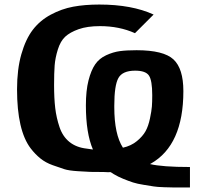

<svg xmlns="http://www.w3.org/2000/svg" viewBox="-20 -736 896 845"><path d="M55 -343Q55 -431 74 -497.5Q93 -564 124.5 -605Q156 -646 203.5 -671.5Q251 -697 302 -706.5Q353 -716 417 -716Q560 -716 656 -672L574 -590Q505 -621 420 -621Q364 -621 326 -607.5Q288 -594 267 -574.5Q246 -555 234.5 -518Q223 -481 220.5 -448Q218 -415 218 -362Q218 -304 223 -261Q228 -218 242 -176.5Q256 -135 286 -111Q316 -87 361 -82Q371 -80 389 -78Q358 -150 358 -272Q358 -337 369.5 -382Q381 -427 399 -453Q417 -479 447.5 -493Q478 -507 507.5 -511Q537 -515 581 -515Q700 -515 743.5 -474.5Q787 -434 787 -335Q787 -97 644 -16L642 -15L640 -14Q694 -1 816 -1V89Q815 89 783 89Q751 89 742.5 89Q734 89 702.5 88Q671 87 656.5 84.5Q642 82 613 77.5Q584 73 565.5 67Q547 61 523.5 51.5Q500 42 480 30Q468 21 463 21L462 22Q460 22 458 22Q454 22 447 21.5Q440 21 436 21Q391 21 378 20.5Q365 20 324 17.5Q283 15 263 8.5Q243 2 212 -9Q181 -20 158 -38.5Q135 -57 115 -83Q55 -162 55 -343ZM483 -264Q483 -145 521 -86Q557 -94 582.5 -115Q608 -136 620.5 -158.5Q633 -181 640 -214.5Q647 -248 648.5 -267.5Q650 -287 650 -317Q650 -382 635.5 -403.5Q621 -425 575 -425Q519 -425 501 -392.5Q483 -360 483 -271Z"/></svg>

Font: Coval
Style: Black
Weight: 1000
Foundry: Context Ltd
Version: Version 001.000